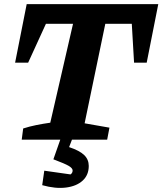

<svg xmlns="http://www.w3.org/2000/svg" viewBox="-20 -675 785 928"><path d="M745 -655 689 -372H628L617 -560H489L389 -79L509 -58L498 0H85L92 -54Q123 -64 155.5 -70.5Q188 -77 223 -82L333 -560H202L116 -372H53L109 -655ZM277 -16H334L314 36Q365 53 387 74.5Q409 96 409 127Q409 171 379.5 198Q350 225 299 231.5Q248 238 184 220L194 150L321 168Q331 161 331 149Q331 138 312.5 127Q294 116 238 95Z"/></svg>

Font: Piazzolla SC
Style: Bold Italic
Weight: 700
Italic angle: -11.3°
Designer: Juan Pablo del Peral
Foundry: Huerta Tipografica
Version: Version 1.330